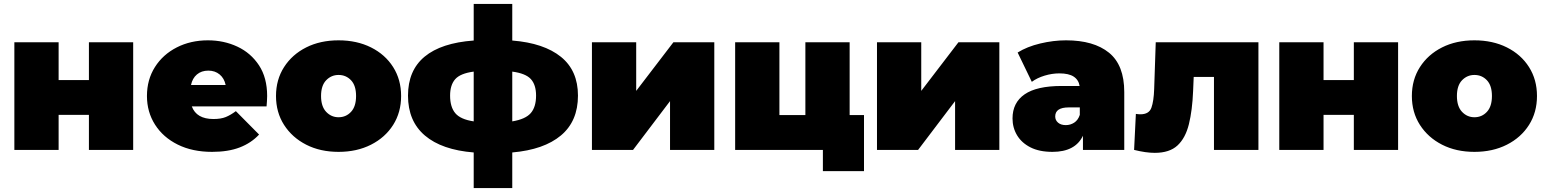

<svg xmlns="http://www.w3.org/2000/svg" viewBox="-20 -762 7850 976"><path d="M53 0V-547H278V-355H432V-547H657V0H432V-178H278V0Z M1058 10Q958 10 883.5 -27Q809 -64 768 -128.5Q727 -193 727 -274Q727 -357 767.5 -421Q808 -485 878.5 -521Q949 -557 1037 -557Q1118 -557 1186.5 -525Q1255 -493 1296.5 -430Q1338 -367 1338 -274Q1338 -262 1337 -247.5Q1336 -233 1335 -221H955Q979 -157 1065 -157Q1103 -157 1127.5 -167Q1152 -177 1179 -197L1297 -78Q1257 -35 1198.5 -12.5Q1140 10 1058 10ZM951 -330H1127Q1120 -364 1096.5 -383.5Q1073 -403 1039 -403Q1004 -403 981 -383.5Q958 -364 951 -330Z M1701 10Q1608 10 1536.5 -26.5Q1465 -63 1424 -127Q1383 -191 1383 -274Q1383 -357 1424 -421Q1465 -485 1536.5 -521Q1608 -557 1701 -557Q1794 -557 1866 -521Q1938 -485 1978.5 -421Q2019 -357 2019 -274Q2019 -191 1978.5 -127Q1938 -63 1866 -26.5Q1794 10 1701 10ZM1701 -166Q1739 -166 1764.5 -193.5Q1790 -221 1790 -274Q1790 -327 1764.5 -354Q1739 -381 1701 -381Q1664 -381 1638 -354Q1612 -327 1612 -274Q1612 -221 1638 -193.5Q1664 -166 1701 -166Z M2388 194V13Q2226 0 2140 -73Q2054 -146 2054 -276Q2054 -404 2138.5 -474Q2223 -544 2388 -556V-742H2584V-556Q2745 -543 2831.5 -473Q2918 -403 2918 -276Q2918 -146 2831.5 -73.5Q2745 -1 2584 13V194ZM2584 -398V-145Q2651 -156 2678 -187Q2705 -218 2705 -276Q2705 -331 2678.5 -360Q2652 -389 2584 -398ZM2388 -145V-398Q2320 -389 2294 -359.5Q2268 -330 2268 -276Q2268 -218 2294.5 -186.5Q2321 -155 2388 -145Z M2989 0V-547H3214V-300L3403 -547H3611V0H3386V-248L3198 0Z M3717 0V-547H3942V-177H4074V-547H4299V-177H4372V108H4163V0Z M4438 0V-547H4663V-300L4852 -547H5060V0H4835V-248L4647 0Z M5485 0V-72Q5446 10 5330 10Q5263 10 5218 -13Q5173 -36 5150 -74.5Q5127 -113 5127 -160Q5127 -240 5188.5 -282.5Q5250 -325 5377 -325H5468Q5463 -356 5438 -372.5Q5413 -389 5365 -389Q5328 -389 5290 -377.5Q5252 -366 5225 -346L5153 -495Q5201 -525 5268 -541Q5335 -557 5399 -557Q5540 -557 5617.5 -494Q5695 -431 5695 -294V0ZM5469 -178V-216H5413Q5344 -216 5344 -170Q5344 -151 5358.5 -138.5Q5373 -126 5398 -126Q5421 -126 5440.5 -138.5Q5460 -151 5469 -178Z M5850 15Q5805 15 5745 0L5754 -183Q5760 -182 5766 -181.5Q5772 -181 5777 -181Q5821 -181 5833 -214.5Q5845 -248 5847 -309L5855 -547H6377V0H6151V-371H6048L6045 -300Q6041 -201 6023.5 -130.5Q6006 -60 5965.5 -22.5Q5925 15 5850 15Z M6483 0V-547H6708V-355H6862V-547H7087V0H6862V-178H6708V0Z M7475 10Q7382 10 7310.5 -26.5Q7239 -63 7198 -127Q7157 -191 7157 -274Q7157 -357 7198 -421Q7239 -485 7310.5 -521Q7382 -557 7475 -557Q7568 -557 7640 -521Q7712 -485 7752.5 -421Q7793 -357 7793 -274Q7793 -191 7752.5 -127Q7712 -63 7640 -26.5Q7568 10 7475 10ZM7475 -166Q7513 -166 7538.5 -193.5Q7564 -221 7564 -274Q7564 -327 7538.5 -354Q7513 -381 7475 -381Q7438 -381 7412 -354Q7386 -327 7386 -274Q7386 -221 7412 -193.5Q7438 -166 7475 -166Z"/></svg>

Font: Montserrat Black
Style: Regular
Weight: 900
Designer: Julieta Ulanovsky
Foundry: Julieta Ulanovsky
Version: Version 9.000; ttfautohint (v1.8.4.7-5d5b)